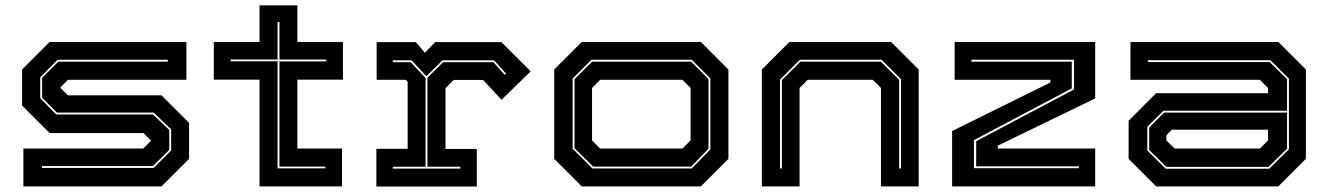

<svg xmlns="http://www.w3.org/2000/svg" viewBox="-20 -697 4966 718"><path d="M67.5 0V-141.5H515.5L545 -171L516.5 -199.5H165.5L62.5 -302.5V-437L165.5 -540H677V-398.5H234L205 -369.5L234 -340.5H584L687 -237.5V-103L584 0ZM137 -69H554.5L620 -134.5V-213L554.5 -276H193L137.5 -331.5V-406L198 -466.5H607.5V-473.5H195.5L130.5 -408V-329.5L190.5 -269H552L613 -211V-136.5L552 -76H137Z M950.5 0V-399H779.5V-540H950.5V-677H1092V-540H1262.5V-399H1092V-141.5H1259V0ZM1018 -67.5H1197V-74H1025V-467.5H1200V-474.5H1025V-614.5H1018V-474.5H842.5V-468H1018Z M1387.5 0.5V-140.5H1504.5V-391L1497 -398.5H1388.5V-539.5H1535L1569 -499.5L1607.5 -539.5H1855L1964.5 -430L1855.5 -324L1786.5 -398H1676.5L1646 -367.5V-140H1763V0.5ZM1449 -66.5H1701.5V-73.5H1578.5V-406.5L1637 -464.5H1825L1867.5 -417L1872.5 -421.5L1827.5 -471.5H1634.5L1574.5 -412L1519 -471.5H1449V-464.5H1516L1571.5 -405V-73.5H1449Z M2155.5 0 2052.5 -103V-437L2155.5 -540H2601L2704 -437V-103L2601 0ZM2195.5 -67H2567L2636.5 -138.5V-403.5L2567 -473.5H2191.5L2121.5 -403V-141ZM2198 -74 2128.5 -143V-401L2194 -466.5H2564.5L2629.5 -401.5V-140.5L2564.5 -74ZM2224.5 -141.5H2532L2562.5 -172V-368L2532 -398.5H2224.5L2194 -368V-172Z M2829 0V-437L2932 -540H3312.5L3415.5 -437V0H3274.5V-368L3244 -398.5H3000.5L2970 -368V0ZM2897 -67H2904V-397.5L2973.5 -466.5H3274L3342.5 -398.5V-67H3349.5V-400.5L3276.5 -473.5H2971L2897 -399.5Z M3540.5 0V-207L3908 -388.5V-398.5H3550V-540H4075.5V-329L3711.5 -152.5V-141.5H4075.5V0ZM3622 -68H4014.5V-75H3630.5V-169L3996.5 -362.5V-473.5H3612.5V-466.5H3988V-366.5L3622 -173Z M4303.5 0 4200.5 -103V-245.5L4303.5 -348.5H4722V-368L4691.5 -398.5H4207.5V-540H4760.5L4863.5 -437V-103L4760.5 0ZM4339 -66H4726.5L4800 -139V-403L4730.5 -472H4272.5V-465H4728L4793 -401V-283H4331L4270.5 -223V-134ZM4341.5 -73 4277.5 -136V-220.5L4333 -276H4793V-141L4724 -73ZM4372.5 -141.5H4691.5L4722 -172V-212H4362.5L4341.5 -191V-172Z"/></svg>

Font: Tourney Expanded ExtraBold
Style: Regular
Weight: 800
Width: 7
Designer: Tyler Finck
Foundry: Etcetera Type Co
Version: Version 1.010; ttfautohint (v1.8.3)